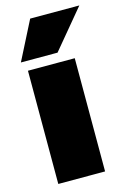

<svg xmlns="http://www.w3.org/2000/svg" viewBox="-115 -804 574 860"><g transform="rotate(-15 171.5 -374.0)"><path d="M45 0V-525H262V0ZM24 -569 115 -748H343L194 -569Z"/></g></svg>

Font: REM Black
Style: Regular
Weight: 900
Designer: Octavio Pardo
Foundry: Ashler Design
Version: Version 1.005;gftools[0.9.28]